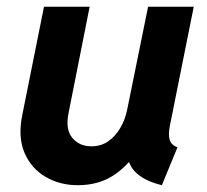

<svg xmlns="http://www.w3.org/2000/svg" viewBox="-20 -543 615 571"><path d="M211.4 7.8Q158.7 7.8 116.2 -16.6Q73.7 -41 53.2 -87.9Q32.7 -134.8 46.4 -201.7L110.8 -522.9H246.6L184.1 -208Q173.8 -158.7 194.8 -133.3Q215.8 -107.9 251.5 -107.9Q280.8 -107.9 302.2 -123Q323.7 -138.2 338.1 -163.1Q352.5 -188 358.4 -217.8L420.4 -522.9H556.2L484.9 -167.5Q480 -141.6 484.9 -126.5Q489.7 -111.3 507.8 -105L461.4 7.8Q405.8 -5.9 380.4 -33.7Q355 -61.5 361.8 -98.6L397.5 -60.1H328.1L390.6 -99.1Q362.8 -51.3 317.9 -21.7Q272.9 7.8 211.4 7.8Z"/></svg>

Font: Reddit Sans
Style: Bold Italic
Weight: 700
Italic angle: -11.25°
Designer: Stephen Hutchings
Version: Version 1.013